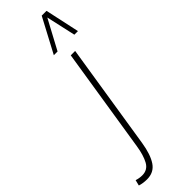

<svg xmlns="http://www.w3.org/2000/svg" viewBox="-466 -794 1019 1019"><g transform="rotate(-45 43.5 -285.0)"><path d="M134 -532 40 64Q28 140 1 180Q-26 220 -78 220Q-92 220 -106 218Q-120 216 -132 212L-124 180Q-102 187 -81 187Q-40 187 -20.5 151.5Q-1 116 8 57L101 -532ZM38 -596 141 -790H177L219 -596H192L155 -762L66 -596Z"/></g></svg>

Font: Georama Condensed ExtraLight
Style: Italic
Weight: 200
Width: 3
Italic angle: -9°
Designer: Jean-Baptiste Levee
Foundry: Production Type
Version: Version 1.000